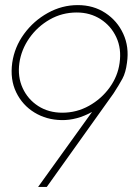

<svg xmlns="http://www.w3.org/2000/svg" viewBox="-20 -733 550 753"><path d="M129.5 0 341 -294Q281 -261 221.5 -262Q162 -263 115 -291.8Q68 -320.5 43.5 -371Q19 -421.5 28 -487Q37 -549 74.5 -600.2Q112 -651.5 167.5 -682.2Q223 -713 285 -713Q346.5 -713 393.2 -682.2Q440 -651.5 463.5 -600.2Q487 -549 478 -487Q473 -448 460.2 -424.5Q447.5 -401 425.5 -367L163.5 0ZM224.5 -291Q280.5 -291 329 -318Q377.5 -345 409.8 -389.5Q442 -434 449 -486Q457 -542 436.2 -586.8Q415.5 -631.5 374.5 -657.8Q333.5 -684 281 -684Q223.5 -684 175.2 -656.5Q127 -629 95.2 -583.8Q63.5 -538.5 56 -486Q48.5 -432 68.8 -387.8Q89 -343.5 129.8 -317.2Q170.5 -291 224.5 -291Z"/></svg>

Font: Urbanist Thin
Style: Italic
Weight: 100
Italic angle: -8°
Designer: Corey Hu
Foundry: Corey Hu
Version: Version 1.321; ttfautohint (v1.8.4.7-5d5b)